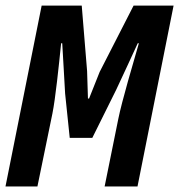

<svg xmlns="http://www.w3.org/2000/svg" viewBox="-20 -672 646 692"><path d="M-0.2 0H114.9L168.9 -262.7C179.8 -316.6 192.1 -435 200.3 -516.1H204.3C205.4 -509.6 213.8 -340.8 214.7 -335L231.3 -175.1H312.7L398.5 -347.9C404.1 -358.2 473.5 -509.9 476.5 -516.1H480.5C461.2 -448.9 419.2 -307.6 406.3 -243.1L357.1 0H475.6L605.6 -651.7H461.4L339.2 -412.8L301 -316.8H297L293.9 -416L274.6 -651.7H130.1L-0.2 0Z"/></svg>

Font: Source Code Variable
Style: Italic
Weight: 400
Italic angle: -11°
Monospace: yes
Designer: Paul D. Hunt, Teo Tuominen
Foundry: Adobe Systems Incorporated
Version: Version 1.005;PS 1.0;hotconv 16.6.54;makeotf.lib2.5.65590